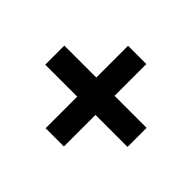

<svg xmlns="http://www.w3.org/2000/svg" viewBox="-110 -690 726 726"><g transform="rotate(45 253.0 -326.5)"><path d="M473.1 -377V-274.9H301.8V-106H204.1V-274.9H33.2V-377H204.1V-546.9H301.8V-377Z"/></g></svg>

Font: Montserrat-SemiBold
Style: Regular
Weight: 600
Designer: Julieta Ulanovsky
Foundry: Julieta Ulanovsky
Version: Version 6.001